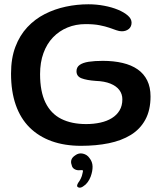

<svg xmlns="http://www.w3.org/2000/svg" viewBox="-20 -642 760 896"><path d="M358 38.5Q281.5 38.5 221 16.8Q160.5 -5 118 -47.2Q75.5 -89.5 53.5 -152.5Q31.5 -215.5 31.5 -298.5Q31.5 -370 51.8 -423.5Q72 -477 107.5 -515Q143 -553 189.2 -576.5Q235.5 -600 287.5 -611Q339.5 -622 392.5 -622Q430 -622 466 -615.2Q502 -608.5 530.8 -596.5Q559.5 -584.5 576.8 -569.2Q594 -554 594 -536.5Q594 -517.5 581 -506.8Q568 -496 548.5 -496Q536.5 -496 522.8 -501Q509 -506 490.2 -512.5Q471.5 -519 444.8 -524.2Q418 -529.5 379.5 -529.5Q333.5 -529.5 294.8 -513.5Q256 -497.5 227.2 -467.5Q198.5 -437.5 182.8 -394.2Q167 -351 167 -296Q167 -215 192.2 -163.2Q217.5 -111.5 265.8 -87.2Q314 -63 382 -63Q417.5 -63 448.2 -69.8Q479 -76.5 502 -90.8Q525 -105 538 -126.8Q551 -148.5 551 -178.5Q551 -203 537 -221.8Q523 -240.5 495.2 -251.8Q467.5 -263 426.5 -264.5Q384.5 -267.5 360.8 -276.5Q337 -285.5 337 -309.5Q337 -328.5 351.8 -339Q366.5 -349.5 394 -353.8Q421.5 -358 460 -358Q511 -358 552.2 -348.2Q593.5 -338.5 622.5 -318.2Q651.5 -298 667 -266.5Q682.5 -235 682.5 -192Q682.5 -128 658.2 -83.5Q634 -39 590.2 -12.2Q546.5 14.5 487.5 26.5Q428.5 38.5 358 38.5ZM347 233Q339 230 339.8 224Q340.5 218 345 211Q352 202 357.5 190.2Q363 178.5 364.5 169Q366.5 163 367 158.2Q367.5 153.5 365 152Q362.5 151.5 358 152Q353.5 152.5 347.5 152.5Q335.5 152.5 326 146.2Q316.5 140 314.5 128Q309.5 115.5 313.2 103.8Q317 92 331 83Q347.5 70.5 367 75Q386.5 79.5 397.5 95.5Q411.5 113 412 134.8Q412.5 156.5 403 182.5Q398 196 389.2 208Q380.5 220 370.5 226Q365 230.5 358.5 232.8Q352 235 347 233Z"/></svg>

Font: Gluten
Style: Regular
Weight: 400
Designer: Tyler Finck
Foundry: Etcetera Type Company
Version: Version 1.300